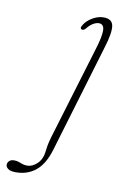

<svg xmlns="http://www.w3.org/2000/svg" viewBox="-199 -511 552 821"><g transform="rotate(10 77.5 -101.0)"><path d="M210 -335 69 136.5Q50 199 14.2 228Q-21.5 257 -72 257Q-93.5 257 -104.5 249.8Q-115.5 242.5 -115.5 231.5Q-115.5 222.5 -108.2 215.2Q-101 208 -86.5 208Q-76 208 -67.5 211Q-59 214 -50 217.2Q-41 220.5 -29 220.5Q-5.5 220.5 15.2 200Q36 179.5 39.5 141Q40 136 40.8 130.5Q41.5 125 42.5 119.5Q43.5 114 45 108Q46.5 102 48 95.8Q49.5 89.5 51.5 83L173.5 -320.5Q191.5 -378.5 190.8 -405.5Q190 -432.5 168 -432.5Q157 -432.5 143.5 -424.8Q130 -417 115 -398.5Q111.5 -395 108.5 -393.8Q105.5 -392.5 102 -393Q98.5 -393 96.5 -395.5Q94.5 -398 95 -402Q100.5 -417 114.2 -430.2Q128 -443.5 146.5 -452Q165 -460.5 184.5 -460.5Q221 -460.5 225.8 -430.8Q230.5 -401 210 -335Z"/></g></svg>

Font: Fraunces Thin
Style: Italic
Weight: 250
Italic angle: -16°
Version: Version 1.000;[b76b70a41]